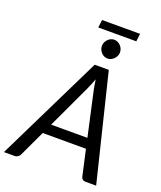

<svg xmlns="http://www.w3.org/2000/svg" viewBox="-208 -1107 1017 1216"><g transform="rotate(20 300.0 -499.0)"><path d="M433.5 -265.5 368 -562Q365.5 -575.5 362 -593.2Q358.5 -611 356 -631.5Q348.5 -610.5 341 -593Q333.5 -575.5 327.5 -561.5L189 -265.5ZM589 0H517Q504.5 0 497.5 -6.2Q490.5 -12.5 487.5 -22.5L448.5 -197.5H157L75 -22.5Q70.5 -13.5 61.2 -6.8Q52 0 40.5 0H-32.5L318.5 -716.5H413.5ZM265.5 -998.5H521.5L515.5 -946H259ZM442.5 -844Q442.5 -831 437.2 -819.8Q432 -808.5 423.2 -799.8Q414.5 -791 403.5 -786Q392.5 -781 380.5 -781Q368.5 -781 357.8 -786Q347 -791 338.8 -799.8Q330.5 -808.5 325.5 -819.8Q320.5 -831 320.5 -844Q320.5 -857 325.5 -868.5Q330.5 -880 339 -888.8Q347.5 -897.5 358.2 -902.8Q369 -908 381 -908Q393 -908 404 -903Q415 -898 423.8 -889.2Q432.5 -880.5 437.5 -868.8Q442.5 -857 442.5 -844Z"/></g></svg>

Font: Lato 2
Style: Italic
Weight: 400
Italic angle: -7°
Designer: Lukasz Dziedzic with Adam Twardoch and Botio Nikoltchev
Foundry: tyPoland Lukasz Dziedzic
Version: Version 2.015; 2015-08-06; http://www.latofonts.com/